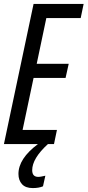

<svg xmlns="http://www.w3.org/2000/svg" viewBox="-20 -734 446 978"><path d="M173 0Q74 74 74 152Q74 184 92 204Q110 224 147 224Q178 224 199 215L211 161Q201 163 192 165Q183 167 175 167Q144 167 144 133Q144 73 224 0H255L270 -72H95L151 -337H314L330 -409H167L216 -642H391L406 -714H151L0 0Z"/></svg>

Font: Noto Sans Display Condensed
Style: Italic
Weight: 400
Width: 3
Designer: Monotype Design team
Foundry: Monotype Imaging Inc.
Version: 1.000